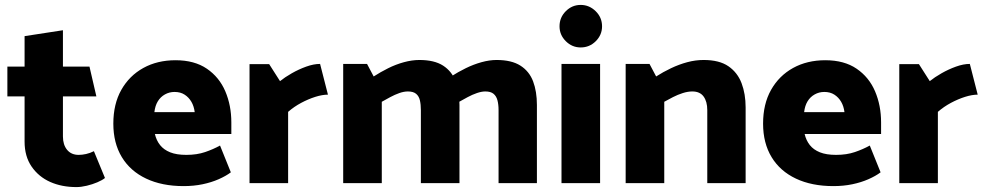

<svg xmlns="http://www.w3.org/2000/svg" viewBox="-20 -745 4007 781"><path d="M344 -474H236V-622L80 -598V-474H10V-353H80V-169Q80 -109 108.5 -67.5Q137 -26 184 -5Q231 16 291 16Q310 16 333 10.5Q356 5 376 -3.5Q396 -12 407 -21L362 -130Q346 -122 330 -118.5Q314 -115 300 -115Q270 -115 253 -135.5Q236 -156 236 -190V-353H372Z M921 -200V-247Q921 -316 896.5 -373.5Q872 -431 821.5 -465.5Q771 -500 694 -500Q620 -500 563 -468.5Q506 -437 473.5 -379.5Q441 -322 441 -242Q441 -163 475.5 -106Q510 -49 574.5 -18.5Q639 12 727 12Q768 12 804 4.5Q840 -3 869.5 -16Q899 -29 919 -44L875 -153Q848 -138 814.5 -126.5Q781 -115 738 -115Q698 -115 672 -125.5Q646 -136 631 -155Q616 -174 610 -200ZM608 -289Q611 -315 622 -333Q633 -351 651 -361Q669 -371 690 -371Q714 -371 731 -360Q748 -349 758.5 -331Q769 -313 772 -289Z M1152 0V-290Q1176 -311 1205 -326.5Q1234 -342 1262.5 -351Q1291 -360 1314 -360L1282 -485Q1256 -485 1225.5 -474Q1195 -463 1167 -447Q1139 -431 1119 -415L1075 -484H995V0Z M1533 0V-331Q1549 -340 1567.5 -350Q1586 -360 1604.5 -366.5Q1623 -373 1639 -373Q1661 -373 1672.5 -363.5Q1684 -354 1688 -337Q1692 -320 1692 -297V0H1849V-318Q1849 -373 1833.5 -414Q1818 -455 1782.5 -478Q1747 -501 1686 -501Q1656 -501 1623 -492Q1590 -483 1559 -467.5Q1528 -452 1500 -434L1473 -485H1376V0ZM1848 -331Q1864 -340 1882.5 -350Q1901 -360 1920 -366.5Q1939 -373 1954 -373Q1976 -373 1987.5 -363.5Q1999 -354 2003.5 -337Q2008 -320 2008 -297V0H2164V-318Q2164 -373 2148.5 -414Q2133 -455 2097 -478Q2061 -501 2000 -501Q1971 -501 1938.5 -492Q1906 -483 1874.5 -467.5Q1843 -452 1815 -434Z M2421 0V-485H2264V0ZM2342 -552Q2378 -552 2403.5 -577.5Q2429 -603 2429 -638Q2429 -674 2403 -699.5Q2377 -725 2342 -725Q2307 -725 2281.5 -699.5Q2256 -674 2256 -638Q2256 -603 2281.5 -577.5Q2307 -552 2342 -552Z M2682 0V-331Q2698 -340 2717.5 -350Q2737 -360 2757.5 -366.5Q2778 -373 2796 -373Q2827 -373 2842 -352.5Q2857 -332 2857 -297V0H3013V-308Q3013 -363 2996.5 -406.5Q2980 -450 2943 -475.5Q2906 -501 2842 -501Q2809 -501 2775.5 -492Q2742 -483 2709.5 -467.5Q2677 -452 2649 -434L2622 -485H2525V0Z M3564 -200V-247Q3564 -316 3539.5 -373.5Q3515 -431 3464.5 -465.5Q3414 -500 3337 -500Q3263 -500 3206 -468.5Q3149 -437 3116.5 -379.5Q3084 -322 3084 -242Q3084 -163 3118.5 -106Q3153 -49 3217.5 -18.5Q3282 12 3370 12Q3411 12 3447 4.5Q3483 -3 3512.5 -16Q3542 -29 3562 -44L3518 -153Q3491 -138 3457.5 -126.5Q3424 -115 3381 -115Q3341 -115 3315 -125.5Q3289 -136 3274 -155Q3259 -174 3253 -200ZM3251 -289Q3254 -315 3265 -333Q3276 -351 3294 -361Q3312 -371 3333 -371Q3357 -371 3374 -360Q3391 -349 3401.5 -331Q3412 -313 3415 -289Z M3795 0V-290Q3819 -311 3848 -326.5Q3877 -342 3905.5 -351Q3934 -360 3957 -360L3925 -485Q3899 -485 3868.5 -474Q3838 -463 3810 -447Q3782 -431 3762 -415L3718 -484H3638V0Z"/></svg>

Font: Catamaran Thin ExtraBold
Style: Regular
Weight: 800
Version: Version 2.000